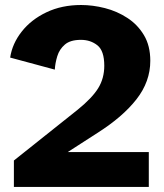

<svg xmlns="http://www.w3.org/2000/svg" viewBox="-20 -736 646 756"><path d="M34.7 0V-104L286.1 -304.2Q342.8 -350.1 366.7 -388.9Q390.6 -427.7 390.6 -477.1Q390.6 -536.1 363.5 -557.6Q336.4 -579.1 298.8 -579.1Q256.8 -579.1 235.4 -560.5Q213.9 -542 205.6 -514.9Q197.3 -487.8 195.8 -461.9L20 -509.3Q28.3 -564.5 65.7 -611.8Q103 -659.2 163.1 -687.7Q223.1 -716.3 299.3 -716.3Q345.2 -716.3 393.1 -704.1Q440.9 -691.9 481.4 -665.5Q522 -639.2 546.9 -597.4Q571.8 -555.7 571.8 -496.6Q571.8 -414.6 517.3 -345Q462.9 -275.4 363.3 -212.4L246.6 -137.2H565.9V0Z"/></svg>

Font: Schibsted Grotesk ExtraBold
Style: Regular
Weight: 800
Designer: Bakken & Baeck AS, Henrik Kongsvoll
Foundry: Schibsted ASA
Version: Version 1.100; ttfautohint (v1.8.4.7-5d5b);gftools[0.9.25]